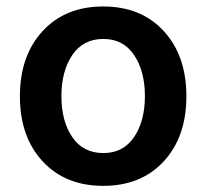

<svg xmlns="http://www.w3.org/2000/svg" viewBox="-20 -573 648 603"><path d="M42.5 -270.5Q42.5 -397.9 113.8 -475.3Q185.1 -552.7 304.2 -552.7Q423.3 -552.7 494.4 -475.3Q565.4 -397.9 565.4 -270.5Q565.4 -143.6 494.4 -66.4Q423.3 10.7 304.2 10.7Q185.1 10.7 113.8 -66.4Q42.5 -143.6 42.5 -270.5ZM304.7 -92.3Q367.2 -92.3 401.1 -142.6Q435.1 -192.9 435.1 -271Q435.1 -349.6 401.1 -400.1Q367.2 -450.7 304.7 -450.7Q241.2 -450.7 207 -400.1Q172.9 -349.6 172.9 -271Q172.9 -192.4 207 -142.3Q241.2 -92.3 304.7 -92.3Z"/></svg>

Font: Interop SemBd
Style: Regular
Weight: 600
Designer: Rasmus Andersson, Google, Jang Haemin
Foundry: jhaemin
Version: Version 1.007